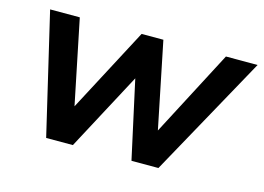

<svg xmlns="http://www.w3.org/2000/svg" viewBox="-73 -620 1030 750"><g transform="rotate(15 442.5 -244.5)"><path d="M161 0 46 -489H166L236 -148L416 -489H504L575 -141L757 -489H885L615 0H506L437 -315L269 0Z"/></g></svg>

Font: Nunito Sans
Style: Bold Italic
Weight: 700
Italic angle: -9°
Designer: Vernon Adams
Foundry: Vernon Adams
Version: Version 3.006; ttfautohint (v1.8.3)